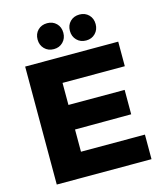

<svg xmlns="http://www.w3.org/2000/svg" viewBox="-131 -1005 936 1102"><g transform="rotate(-15 337.5 -454.5)"><path d="M68 -701H621V-555H251V-424H585V-279L251 -278V-146H631V0H68ZM330 -832Q330 -799 308.5 -777Q287 -755 254 -755Q220 -755 198.5 -777Q177 -799 177 -832Q177 -866 198.5 -887.5Q220 -909 254 -909Q287 -909 308.5 -887.5Q330 -866 330 -832ZM522 -832Q522 -799 500.5 -777Q479 -755 446 -755Q412 -755 390.5 -777Q369 -799 369 -832Q369 -866 390.5 -887.5Q412 -909 446 -909Q479 -909 500.5 -887.5Q522 -866 522 -832Z"/></g></svg>

Font: Montserrat V1
Style: Bold
Weight: 700
Designer: Julieta Ulanovsky
Foundry: Julieta Ulanovsky
Version: Version 6.001